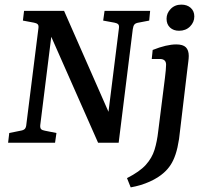

<svg xmlns="http://www.w3.org/2000/svg" viewBox="-20 -617 880 830"><path d="M15 0 20 -42 69 -52Q82 -54 87.5 -60Q93 -66 94 -80L146 -494Q148 -507 143 -512Q138 -517 127 -519L79 -528L84 -570H257L462 -104L445 -102L494 -494Q496 -507 491 -512Q486 -517 475 -519L426 -528L432 -570H629L625 -528L578 -519Q566 -517 561 -511Q556 -505 554 -491L493 0H404L187 -491L206 -493L154 -76Q153 -64 157.5 -59Q162 -54 174 -52L224 -42L218 0ZM545 193 529 153Q584 125 610.5 95.5Q637 66 648 30.5Q659 -5 664 -50L693 -280Q695 -295 696.5 -312Q698 -329 698 -337Q698 -350 691 -356Q684 -362 672 -362H636L640 -401Q700 -425 742 -425Q771 -425 783.5 -412.5Q796 -400 796 -375Q796 -366 794 -350Q792 -334 790 -318L754 -16Q748 23 739 50Q730 77 717.5 96Q705 115 689 129Q665 151 627.5 168Q590 185 545 193ZM754 -484Q730 -484 715 -498Q700 -512 700 -536Q700 -560 718 -578.5Q736 -597 764 -597Q789 -597 804.5 -583Q820 -569 820 -546Q820 -521 801.5 -502.5Q783 -484 754 -484Z"/></svg>

Font: Rasa Medium
Style: Italic
Weight: 500
Italic angle: -7.10001°
Designer: Anna Giedrys (Yrsa+Rasa design), David Brezina (Yrsa art-direction, Rasa art-direction, design)
Foundry: Rosetta Type Foundry
Version: Version 2.004